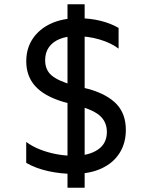

<svg xmlns="http://www.w3.org/2000/svg" viewBox="-20 -800 688 900"><path d="M324.1 15Q264.6 15 206.2 2.2Q147.9 -10.6 102.9 -36.6V-134.6Q130.1 -114.3 166.3 -99.8Q202.6 -85.4 243.3 -77.6Q284.1 -69.8 324.8 -69.8Q395.9 -69.8 438.4 -98.3Q481 -126.9 481 -181.6Q481 -224.6 452.7 -253.3Q424.4 -282 349.8 -303.4L276.2 -322.6Q187 -349.6 145.1 -396.4Q103.1 -443.2 103.1 -512.4Q103.1 -573.6 133.8 -619.1Q164.6 -664.6 219.1 -689.6Q273.6 -714.6 345.6 -714.6Q402.2 -714.6 451 -702.5Q499.8 -690.4 535.9 -669.1V-572.1Q500.1 -599.2 447.1 -614.8Q394 -630.5 337.4 -630.5Q293.2 -630.5 260.4 -617.4Q227.6 -604.2 209.6 -579.1Q191.6 -553.9 191.6 -517.9Q191.6 -472.5 221.5 -446.8Q251.4 -421.1 321.2 -401.1L400.5 -381.4Q485.3 -356.2 527.6 -310.7Q569.9 -265.1 569.9 -190.9Q569.9 -129.7 540.9 -83.2Q511.9 -36.8 456.9 -10.9Q401.9 15 324.1 15ZM296.4 80V-780H376.8V80Z"/></svg>

Font: Geologica-Sharp
Style: Regular
Weight: 100
Designer: Sindre Bremnes, Frode Helland
Foundry: Monokrom Skriftforlag AS
Version: Version 1.010;gftools[0.9.28]